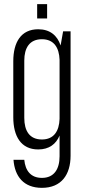

<svg xmlns="http://www.w3.org/2000/svg" viewBox="-20 -710 411 925"><path d="M159 -621H207V-690H159ZM164 -569C81 -569 44 -506 44 -415V-145C44 -54 81 10 164 10C217 10 250 -16 267 -57V43C267 104 241 147 182 147C128 147 102 112 97 60H45C51 140 94 195 182 195C276 195 320 131 320 40V-559H284L272 -491C256 -539 221 -569 164 -569ZM182 -521C240 -521 265 -480 267 -422V-137C265 -79 240 -38 182 -38C122 -38 97 -80 97 -142V-418C97 -479 122 -521 182 -521Z"/></svg>

Font: Modon Arabic
Style: Regular
Weight: 400
Designer: Ahmedzaza
Foundry: Ahmedzaza
Version: Version 2.010